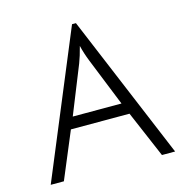

<svg xmlns="http://www.w3.org/2000/svg" viewBox="-104 -802 879 902"><g transform="rotate(-15 335.5 -351.5)"><path d="M325 -703H344L638 0H574L477 -227H192L97 0H33ZM359 -517Q343 -557 334 -595Q322 -548 310 -517L216 -283H453Z"/></g></svg>

Font: Bellota Text
Style: Regular
Weight: 400
Designer: Kemie Guaida
Foundry: Kemie Guaida
Version: Version 4.001